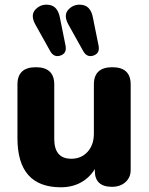

<svg xmlns="http://www.w3.org/2000/svg" viewBox="-20 -786 631 814"><path d="M238 8Q54 8 54 -200V-428Q54 -501 132 -501Q210 -501 210 -428V-197Q210 -113 282 -113Q325 -113 351.5 -142.5Q378 -172 378 -220V-428Q378 -501 456 -501Q534 -501 534 -428V-65Q534 -34 512 -14Q490 6 455 6Q382 6 382 -62V-98L395 -94Q373 -44 332.5 -18Q292 8 238 8ZM333 -569 271 -680Q247 -722 271 -746.5Q295 -771 330 -765Q365 -759 374 -711L398 -592Q404 -560 376.5 -550.5Q349 -541 333 -569ZM193 -569 131 -680Q107 -722 131 -746.5Q155 -771 190 -765Q225 -759 234 -711L258 -592Q264 -560 236.5 -550.5Q209 -541 193 -569Z"/></svg>

Font: Nunito VF Beta Light
Style: Regular
Weight: 300
Designer: Vernon Adams
Foundry: newtypography
Version: Version 3.001